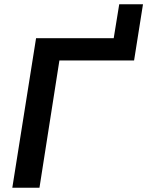

<svg xmlns="http://www.w3.org/2000/svg" viewBox="-20 -885 694 905"><path d="M38 0 150 -705H516L542 -865H654L612 -600H260L166 0Z"/></svg>

Font: Mulish ExtraLight
Style: Italic
Weight: 200
Italic angle: -9°
Designer: Vernon Adams
Foundry: Vernon Adams
Version: Version 3.603